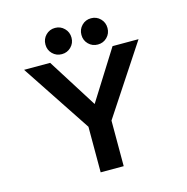

<svg xmlns="http://www.w3.org/2000/svg" viewBox="-125 -1011 1101 1131"><g transform="rotate(-15 425.0 -446.0)"><path d="M310 -731.5Q276.5 -731.5 253.5 -754.5Q230.5 -777.5 230.5 -811Q230.5 -845 253.5 -868.2Q276.5 -891.5 310 -891.5Q343 -891.5 366.2 -868.2Q389.5 -845 389.5 -811Q389.5 -777.5 366.2 -754.5Q343 -731.5 310 -731.5ZM450 -811Q450 -845 473 -868.2Q496 -891.5 529.5 -891.5Q563 -891.5 586 -868.2Q609 -845 609 -811Q609 -777.5 586 -754.5Q563 -731.5 529.5 -731.5Q496 -731.5 473 -754.5Q450 -777.5 450 -811ZM350 0V-278L70.5 -700H229.5L420 -398L610 -700H768.5L490.5 -278V0Z"/></g></svg>

Font: League Mono Wide SemiBold
Style: Regular
Weight: 600
Width: 8
Designer: Tyler Finck
Foundry: The League of Moveable Type / Tyler Finck
Version: Version 2.210